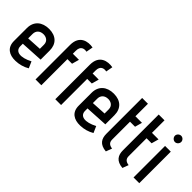

<svg xmlns="http://www.w3.org/2000/svg" viewBox="45 -1427 2157 2157"><g transform="rotate(45 1123.0 -349.0)"><path d="M336 -112C215 -48 127 -62 127 -144V-183L395 -198V-342C395 -447 330 -510 219 -510C110 -510 35 -449 35 -339V-134C35 -30 106 15 205 12C262 11 323 -6 370 -35ZM303 -278 127 -268V-338C127 -386 158 -423 218 -423C255 -423 303 -403 303 -343Z M604 0V-415H677L701 -501H604V-549C604 -625 657 -634 696 -625L711 -707C628 -722 512 -701 512 -549V0Z M918 0V-415H991L1015 -501H918V-549C918 -625 971 -634 1010 -625L1025 -707C942 -722 826 -701 826 -549V0Z M1364 -112C1243 -48 1155 -62 1155 -144V-183L1423 -198V-342C1423 -447 1358 -510 1247 -510C1138 -510 1063 -449 1063 -339V-134C1063 -30 1134 15 1233 12C1290 11 1351 -6 1398 -35ZM1331 -278 1155 -268V-338C1155 -386 1186 -423 1246 -423C1283 -423 1331 -403 1331 -343Z M1669 -59C1626 -65 1598 -83 1598 -132V-415H1678L1702 -501H1598V-700H1506V-132C1506 -54 1538 4 1642 13Z M1932 -59C1889 -65 1861 -83 1861 -132V-415H1941L1965 -501H1861V-700H1769V-132C1769 -54 1801 4 1905 13Z M2117 -610C2143 -610 2166 -634 2166 -661C2166 -687 2143 -710 2117 -710C2090 -710 2066 -687 2066 -661C2066 -634 2090 -610 2117 -610ZM2160 0V-501H2069V0Z"/></g></svg>

Font: Advent Pro
Style: SemiBold
Weight: 600
Designer: Andreas Kalpakidis
Foundry: Andreas Kalpakidis
Version: Version 2.002 2008